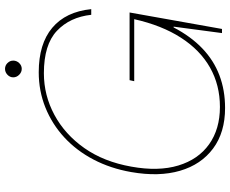

<svg xmlns="http://www.w3.org/2000/svg" viewBox="-94 -788 895 746"><g transform="rotate(-90 353.0 -415.5)"><path d="M306 12Q211 12 148.5 -34.5Q86 -81 62 -163Q38 -245 57 -353Q71 -433 105.5 -499Q140 -565 191.5 -612.5Q243 -660 307.5 -686Q372 -712 445 -712Q555 -712 617.5 -659.5Q680 -607 690 -508H668Q659 -591 605.5 -641.5Q552 -692 441 -692Q355 -692 279 -651Q203 -610 150 -534.5Q97 -459 78 -352Q59 -247 82.5 -169.5Q106 -92 165 -50Q224 -8 310 -8Q395 -8 463 -46.5Q531 -85 579 -159.5Q627 -234 651 -341H410L414 -359H677L613 0H597L622 -188H619Q584 -121 537.5 -76.5Q491 -32 433 -10Q375 12 306 12ZM458 -778Q445 -778 435 -788Q425 -798 425 -811Q425 -824 435 -833.5Q445 -843 458 -843Q471 -843 480.5 -833.5Q490 -824 490 -811Q490 -798 480.5 -788Q471 -778 458 -778Z"/></g></svg>

Font: DM Sans 36pt Thin
Style: Italic
Weight: 250
Italic angle: -10°
Designer: Colophon Foundry, Jonny Pinhorn
Foundry: Colophon Foundry
Version: Version 4.004;gftools[0.9.30]